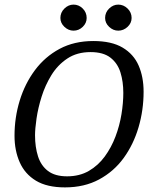

<svg xmlns="http://www.w3.org/2000/svg" viewBox="-20 -804 662 833"><path d="M262 9Q184 9 136 -20Q88 -49 65.5 -100Q43 -151 43 -215Q43 -294 65.5 -367.5Q88 -441 131.5 -499.5Q175 -558 238.5 -592Q302 -626 385 -626Q464 -626 512 -597.5Q560 -569 581.5 -519.5Q603 -470 603 -406Q603 -326 581 -251.5Q559 -177 516.5 -118.5Q474 -60 410 -25.5Q346 9 262 9ZM271 -39Q325 -39 365.5 -62.5Q406 -86 434.5 -125Q463 -164 481 -211.5Q499 -259 507 -308.5Q515 -358 515 -401Q515 -450 502.5 -490Q490 -530 459 -554Q428 -578 373 -578Q314 -578 272 -550Q230 -522 203 -478Q176 -434 160.5 -384.5Q145 -335 138.5 -290Q132 -245 132 -217Q132 -166 145 -125.5Q158 -85 188.5 -62Q219 -39 271 -39ZM493 -671Q471 -671 453.5 -687.5Q436 -704 436 -726Q436 -750 453.5 -767Q471 -784 493 -784Q516 -784 533.5 -767Q551 -750 551 -726Q551 -704 533.5 -687.5Q516 -671 493 -671ZM299 -671Q277 -671 259.5 -687.5Q242 -704 242 -726Q242 -750 259.5 -767Q277 -784 299 -784Q322 -784 339 -767Q356 -750 356 -726Q356 -704 339 -687.5Q322 -671 299 -671Z"/></svg>

Font: Manuale
Style: Italic
Weight: 400
Italic angle: -11°
Designer: Eduardo Tunni / Pablo Cosgaya
Foundry: Eduardo Tunni / Pablo Cosgaya
Version: Version 1.002